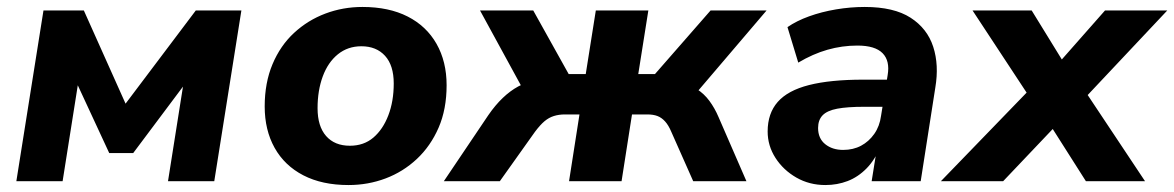

<svg xmlns="http://www.w3.org/2000/svg" viewBox="-20 -521 3376 552"><path d="M27 0 105 -491H221L341 -223L543 -491H674L596 0H463L513 -316H539L363 -81H294L185 -316H210L160 0Z M982 11Q906 11 852 -17Q798 -45 769.5 -96Q741 -147 741 -215Q741 -283 763.5 -336.5Q786 -390 825.5 -426.5Q865 -463 915.5 -482Q966 -501 1022 -501Q1098 -501 1152 -473.5Q1206 -446 1235 -395Q1264 -344 1264 -276Q1264 -207 1241 -154Q1218 -101 1178.5 -64Q1139 -27 1088.5 -8Q1038 11 982 11ZM986 -102Q1026 -102 1053.5 -125.5Q1081 -149 1096.5 -189.5Q1112 -230 1112 -281Q1112 -333 1087 -360.5Q1062 -388 1019 -388Q980 -388 951.5 -365Q923 -342 908 -301.5Q893 -261 893 -210Q893 -158 917.5 -130Q942 -102 986 -102Z M1256 0 1384 -190Q1404 -219 1425.5 -239.5Q1447 -260 1470 -272.5Q1493 -285 1519 -288L1497 -240L1360 -491H1513L1615 -308H1664L1693 -491H1844L1815 -308H1863L2023 -491H2184L1970 -240L1933 -282Q1961 -279 1982.5 -265.5Q2004 -252 2019.5 -231Q2035 -210 2046 -184L2126 0H1973L1910 -142Q1902 -161 1892 -172Q1882 -183 1870 -187.5Q1858 -192 1841 -192H1797L1767 0H1616L1646 -192H1604Q1587 -192 1572.5 -187.5Q1558 -183 1545.5 -172.5Q1533 -162 1518 -142L1417 0Z M2353 11Q2307 11 2269.5 -10.5Q2232 -32 2209.5 -67Q2187 -102 2187 -143Q2187 -195 2216 -228Q2245 -261 2306 -276.5Q2367 -292 2462 -292H2541L2529 -214H2465Q2416 -214 2387 -208.5Q2358 -203 2345 -189.5Q2332 -176 2332 -153Q2332 -123 2352.5 -106.5Q2373 -90 2404 -90Q2433 -90 2455.5 -102Q2478 -114 2493.5 -136Q2509 -158 2513 -188L2532 -305Q2539 -346 2517.5 -368Q2496 -390 2445 -390Q2401 -390 2359 -378Q2317 -366 2275 -341L2244 -443Q2270 -461 2306 -474Q2342 -487 2383.5 -494Q2425 -501 2466 -501Q2550 -501 2598 -470Q2646 -439 2663 -386.5Q2680 -334 2669 -269L2627 0H2486L2502 -100H2511Q2496 -62 2471.5 -37Q2447 -12 2417 -0.5Q2387 11 2353 11Z M2685 0 2956 -280 2955 -219 2776 -491H2946L3050 -322H3008L3157 -491H3336L3080 -219L3081 -287L3272 0H3102L2987 -181L3035 -180L2864 0Z"/></svg>

Font: Nunito Sans 12pt ExtraBold
Style: Italic
Weight: 800
Italic angle: -9°
Designer: Vernon Adams
Foundry: Vernon Adams
Version: Version 3.101;gftools[0.9.27]